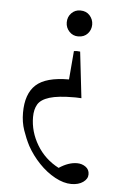

<svg xmlns="http://www.w3.org/2000/svg" viewBox="-52 -746 513 796"><g transform="rotate(5 204.0 -348.0)"><path d="M264 -538 286 -346Q270 -347 263.5 -347Q257 -347 256 -347Q189 -347 153.5 -336Q118 -325 105.5 -304Q93 -283 93 -251Q93 -190 126 -135Q159 -80 217 -50Q256 -76 292 -76Q312 -76 327.5 -65Q343 -54 343 -34Q343 -15 324 -1.5Q305 12 275 12Q243 12 207 -7.5Q171 -27 140 -59.5Q109 -92 88 -130Q73 -159 61.5 -192.5Q50 -226 50 -265Q50 -344 91 -381.5Q132 -419 228 -419L238 -538Q251 -540 264 -538ZM198 -654Q198 -677 213 -692.5Q228 -708 250 -708Q275 -708 289.5 -691.5Q304 -675 304 -654Q304 -632 289.5 -616Q275 -600 250 -600Q228 -600 213 -616Q198 -632 198 -654Z"/></g></svg>

Font: Castoro Titling
Style: Regular
Weight: 400
Version: Version 2.04